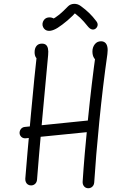

<svg xmlns="http://www.w3.org/2000/svg" viewBox="-20 -974 660 1021"><path d="M419.5 -8.5Q428 -141.5 447.5 -336.8Q467 -532 491 -702L503 -647Q489 -652 480.2 -665.5Q471.5 -679 471.5 -700.5Q471.5 -722.5 484 -738.5Q496.5 -754.5 517 -754.5Q530.5 -754.5 539.2 -747Q548 -739.5 551 -724.2Q554 -709 551 -686Q527 -518 508.2 -328.8Q489.5 -139.5 481 -3.5Q480.5 5.5 476 12.5Q471.5 19.5 464.8 23.2Q458 27 450 27Q435.5 27 427 16.8Q418.5 6.5 419.5 -8.5ZM114.5 -23.5Q123.5 -138 144.2 -363.2Q165 -588.5 176.5 -687.5L188 -654Q177 -659 170.5 -669.2Q164 -679.5 164 -696.5Q164 -717 174 -729.5Q184 -742 203 -742Q216 -742 224 -735.8Q232 -729.5 235 -716Q238 -702.5 236 -681.5Q225.5 -574 205 -346.8Q184.5 -119.5 177 -19.5Q176 -5 167 3.5Q158 12 145 12Q135.5 12 128.2 7.2Q121 2.5 117.5 -5.8Q114 -14 114.5 -23.5ZM84 -267Q84 -275 87.5 -282.2Q91 -289.5 97.5 -294Q104 -298.5 112 -299L461 -334.5Q469 -335 476.5 -331.5Q484 -328 488.5 -321.2Q493 -314.5 493 -306.5Q493 -298 489.5 -290.8Q486 -283.5 479.8 -278.8Q473.5 -274 465 -273.5L115 -238.5Q107 -238 100 -241.5Q93 -245 88.5 -252Q84 -259 84 -267ZM213.5 -867.5Q222 -878.5 235 -880.8Q248 -883 259.8 -878.5Q271.5 -874 276 -866H249Q276 -880.5 295.5 -896.5Q315 -912.5 341 -939.5Q353.5 -952.5 373 -953.5Q392.5 -954.5 409.5 -942Q435.5 -923 454.8 -904.2Q474 -885.5 492 -861.5Q501 -850 499 -839Q497 -828 487.5 -821Q478.5 -815 468.2 -817.8Q458 -820.5 448 -832.5Q425 -861.5 405.8 -879.8Q386.5 -898 353.5 -920.5L391 -917Q368 -890 338.8 -865.2Q309.5 -840.5 286.5 -826Q265.5 -813 248.8 -810.5Q232 -808 220.5 -816Q213.5 -821 209.2 -829.8Q205 -838.5 206 -848.5Q207 -858.5 213.5 -867.5Z"/></svg>

Font: Monaspace Radon Var
Style: Regular
Weight: 400
Designer: Riley Cran and the Lettermatic Team
Version: Version 1.000 (Monaspace Radon Var)